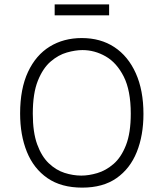

<svg xmlns="http://www.w3.org/2000/svg" viewBox="-20 -846 748 878"><path d="M356 12Q260 12 197 -31.5Q134 -75 103 -151.5Q72 -228 72 -327Q72 -440 108 -517Q144 -594 207.5 -633Q271 -672 354 -672Q440 -672 503 -630.5Q566 -589 601 -511Q636 -433 636 -325Q636 -227 605.5 -151Q575 -75 513 -31.5Q451 12 356 12ZM352 -43Q386 -43 425 -54.5Q464 -66 499 -96Q534 -126 556 -182Q578 -238 578 -326Q578 -432 546 -495.5Q514 -559 463.5 -588Q413 -617 357 -617Q325 -617 286 -606Q247 -595 211.5 -564.5Q176 -534 153 -476.5Q130 -419 130 -326Q130 -241 150 -186Q170 -131 203 -99.5Q236 -68 275 -55.5Q314 -43 352 -43ZM230 -776V-826H479V-776Z"/></svg>

Font: Bricolage Grotesque 10pt ExtraLight
Style: Regular
Weight: 200
Designer: Mathieu Triay
Foundry: Atelier Triay
Version: Version 1.000; ttfautohint (v1.8.4.7-5d5b);gftools[0.9.32]